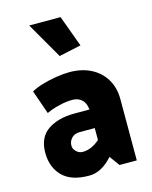

<svg xmlns="http://www.w3.org/2000/svg" viewBox="-117 -847 740 935"><g transform="rotate(-15 253.0 -379.0)"><path d="M169 -152Q169 -173 184 -189Q199 -205 225 -205H301V-145Q281 -127 259 -117.5Q237 -108 216 -108Q203 -108 192.5 -114Q182 -120 175.5 -130Q169 -140 169 -152ZM99 -335Q126 -348 163 -357Q200 -366 230 -366Q259 -366 277.5 -349.5Q296 -333 299 -302L300 -299H224Q141 -299 89 -263.5Q37 -228 37 -151Q37 -78 81 -33Q125 12 215 12Q249 12 279 -5Q309 -22 334 -51L371 0H458V-309Q458 -366 432.5 -409Q407 -452 360.5 -476Q314 -500 252 -500Q222 -500 184.5 -494Q147 -488 113.5 -478Q80 -468 57 -455ZM227 -588 338 -612 280 -770H122Z"/></g></svg>

Font: Catamaran ExtraBold
Style: Regular
Weight: 800
Designer: Pria Ravichandran
Version: Version 2.000